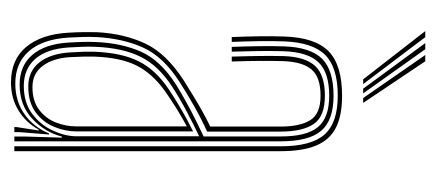

<svg xmlns="http://www.w3.org/2000/svg" viewBox="-246 -554 806 355"><g transform="rotate(90 157.5 -377.0)"><path d="M251 0V-492.5Q251 -549 229.2 -573.5Q207.5 -598 157.5 -598Q105.5 -598 82.2 -574.9Q59 -551.8 57 -498.5Q56.2 -476.8 56.6 -451.5Q57 -426.2 58 -402H49Q48 -427 47.6 -452.1Q47.2 -477.2 48 -498.8Q49.8 -556 75.2 -581Q100.8 -606 157.5 -606Q194.2 -606 216.8 -594.5Q239.2 -583 249.6 -558Q260 -533 260 -492.5V0ZM139.2 -17.5Q170.5 -17.5 191.1 -33.1Q211.8 -48.8 222.1 -71.6Q232.5 -94.5 232.5 -115.5V-341.8Q212.2 -332.2 187.2 -319Q162.2 -305.8 141 -292Q102 -266.8 85.5 -233.5Q69 -200.2 67 -149Q66.5 -136.2 67 -126Q67.5 -115.8 68.2 -101Q70.8 -59.8 89.5 -38.6Q108.2 -17.5 139.2 -17.5ZM140.5 -25.8Q112.2 -25.8 96.1 -46Q80 -66.2 77.5 -101.5Q76.5 -116.5 76.2 -127.5Q76 -138.5 76.2 -148.8Q78.2 -198.8 93.9 -230Q109.5 -261.2 144.8 -285Q161.2 -296.2 182.4 -308.5Q203.5 -320.8 223.5 -330.5V-114.8Q223.5 -94.2 215 -73.6Q206.5 -53 188.2 -39.4Q170 -25.8 140.5 -25.8ZM141.5 -33.5Q167.2 -33.5 183.4 -45.8Q199.5 -58 206.9 -76.6Q214.2 -95.2 214.2 -114.5V-319Q198.5 -310.5 182 -300.4Q165.5 -290.2 148.2 -278Q116 -254.8 101.5 -225.6Q87 -196.5 85.2 -148.5Q85 -137.5 85.2 -127.1Q85.5 -116.8 86.2 -102.5Q88.2 -71.2 102.4 -52.4Q116.5 -33.5 141.5 -33.5ZM133 6.2Q90.8 6.2 67.4 -21.8Q44 -49.8 41 -99.2Q40 -115.5 39.9 -128.6Q39.8 -141.8 40 -151.8Q42.5 -202.5 60.9 -241.8Q79.2 -281 129.2 -313.2Q144.8 -323 158.9 -331.6Q173 -340.2 186.8 -347.9Q200.5 -355.5 214.5 -362.2V-492.5Q214.5 -527.8 202.8 -547Q191 -566.2 157.5 -566.2Q123.2 -566.2 109 -549.6Q94.8 -533 93.5 -497Q93 -478.2 93.1 -455.4Q93.2 -432.5 94.2 -402H85.2Q84.2 -432.5 84 -455.4Q83.8 -478.2 84.2 -497.5Q85.5 -538 102.4 -556.1Q119.2 -574.2 157.5 -574.2Q195.8 -574.2 209.8 -553.5Q223.8 -532.8 223.8 -492.5V-356.5Q199.2 -345.2 176.1 -332.1Q153 -319 132.5 -305.8Q85.5 -275.8 68.5 -238.1Q51.5 -200.5 49 -151.2Q48.5 -137.8 48.8 -127.1Q49 -116.5 50 -99.8Q53 -52.5 75 -27.1Q97 -1.8 135 -1.8Q167.8 -1.8 191.8 -18.9Q215.8 -36 227.2 -64.2H229.2L224.8 -9.2V0H215.5V-4.5L221.8 -45H220Q207.2 -21.2 184.5 -7.5Q161.8 6.2 133 6.2ZM233 0V-22.2L235 -87.8H233Q224.8 -56.2 199.9 -33Q175 -9.8 136.8 -9.8Q102.2 -9.8 82 -33.2Q61.8 -56.8 59.2 -100.2Q58.2 -116.8 58 -127.8Q57.8 -138.8 58.2 -150.8Q60.2 -198.2 76.1 -234.2Q92 -270.2 137 -299Q152.5 -308.8 169.9 -318.2Q187.2 -327.8 203.8 -336Q220.2 -344.2 232.8 -350V-492.5Q232.8 -540.5 215.4 -561.4Q198 -582.2 157.5 -582.2Q115 -582.2 95.9 -562.6Q76.8 -543 75.2 -497.8Q74.5 -476 74.9 -450.8Q75.2 -425.5 76 -402H67.2Q66.2 -426 65.9 -451.6Q65.5 -477.2 66.2 -498Q67.8 -547.2 88.9 -568.8Q110 -590.2 157.5 -590.2Q202.8 -590.2 222.2 -567.5Q241.8 -544.8 241.8 -492.5V0ZM127.2 -645 38 -759.8H49.2L136 -645ZM144.5 -645 60.2 -759.8H71.5L153.2 -645ZM161.8 -645 82.2 -759.8H93.8L170.8 -645Z"/></g></svg>

Font: Big Shoulders Inline Display Thin Light
Style: Regular
Weight: 300
Version: Version 2.002